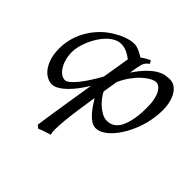

<svg xmlns="http://www.w3.org/2000/svg" viewBox="-173 -632 1051 1051"><g transform="rotate(45 353.0 -106.5)"><path d="M532.2 -393.1Q519.5 -393.1 500 -382.8Q480.5 -372.6 458.7 -353Q437 -333.5 416 -304.9Q395 -276.4 378.9 -240.2Q375 -218.3 371.6 -196.5Q368.2 -174.8 364.7 -152.8Q371.6 -138.2 385 -120.6Q398.4 -103 415.5 -87.6Q432.6 -72.3 452.1 -62Q471.7 -51.8 491.2 -51.8Q517.6 -51.8 537.6 -66.2Q557.6 -80.6 569.3 -106.9Q578.1 -126.5 583.3 -147.2Q588.4 -168 591.1 -188Q593.8 -208 594.5 -226.6Q595.2 -245.1 595.2 -259.8Q595.2 -293.9 589.8 -319.1Q584.5 -344.2 575.4 -360.6Q566.4 -377 555.2 -385Q543.9 -393.1 532.2 -393.1ZM169.9 -46.9Q182.6 -46.9 199.5 -61.3Q216.3 -75.7 234.9 -99.1Q253.4 -122.6 272.2 -152.1Q291 -181.6 307.6 -211.4L334 -371.1Q326.2 -377 317.1 -383.1Q308.1 -389.2 297.6 -394.3Q287.1 -399.4 275.1 -402.6Q263.2 -405.8 250 -405.8Q227.5 -405.8 207 -394.8Q186.5 -383.8 168.7 -365.7Q150.9 -347.7 136.2 -324.5Q121.6 -301.3 111.1 -276.6Q100.6 -252 94.7 -228Q88.9 -204.1 88.9 -185.1Q88.9 -153.3 96.2 -127.9Q103.5 -102.5 115.2 -84.5Q127 -66.4 141.4 -56.6Q155.8 -46.9 169.9 -46.9ZM437 -439.9Q428.7 -433.1 423.3 -427.7Q418 -422.4 413.8 -415.3Q409.7 -408.2 406.7 -397.9Q403.8 -387.7 400.9 -371.1L393.6 -328.1Q424.8 -374 451.4 -400.1Q478 -426.3 500.7 -438.7Q523.4 -451.2 541.7 -454.1Q560.1 -457 574.2 -457Q593.3 -457 609.9 -447.3Q626.5 -437.5 639.2 -418.2Q651.9 -398.9 659.2 -370.8Q666.5 -342.8 666.5 -306.2Q666.5 -257.3 652.8 -202.6Q639.2 -147.9 608.4 -91.8Q597.2 -72.3 582.8 -52.5Q568.4 -32.7 551.3 -16.6Q534.2 -0.5 514.9 9.8Q495.6 20 474.6 20Q458.5 20 442.4 10.3Q426.3 0.5 411.1 -15.6Q396 -31.7 381.8 -52Q367.7 -72.3 355 -92.8Q345.7 -34.2 338.4 17.8Q331.1 69.8 327.1 110.8Q323.2 151.9 323 179.9Q322.8 208 328.1 218.3Q321.3 220.7 311.5 223.9Q301.8 227.1 291.3 230.5Q280.8 233.9 271 237.5Q261.2 241.2 255.4 244.1L238.3 230Q240.7 211.4 246.1 176Q251.5 140.6 258.8 93.5Q266.1 46.4 275.1 -9.8Q284.2 -65.9 293.9 -126Q276.9 -97.7 257.1 -71.3Q237.3 -44.9 216.6 -24.7Q195.8 -4.4 175 7.8Q154.3 20 134.8 20Q118.7 20 99.6 10.7Q80.6 1.5 64.2 -18.8Q47.9 -39.1 36.9 -71Q25.9 -103 25.9 -148.9Q25.9 -187.5 35.9 -224.9Q45.9 -262.2 64.9 -296.1Q84 -330.1 111.1 -359.4Q138.2 -388.7 172.9 -411.1Q186.5 -419.9 202.1 -428.2Q217.8 -436.5 234.1 -442.9Q250.5 -449.2 266.8 -453.1Q283.2 -457 298.8 -457Q309.6 -457 319.8 -454.1Q330.1 -451.2 339.8 -446.8Q349.6 -442.4 358.4 -437.3Q367.2 -432.1 375.5 -427.2Q386.7 -435.5 399.4 -442.9Q412.1 -450.2 425.8 -457Z"/></g></svg>

Font: Gentium Plus Phon
Style: Italic
Weight: 400
Italic angle: -8°
Designer: J. Victor Gaultney, Annie Olsen, Iska Routamaa, Becca Hirsbrunner
Foundry: SIL International
Version: Version 5.000